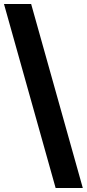

<svg xmlns="http://www.w3.org/2000/svg" viewBox="-20 -828 438 968"><path d="M260.5 120 0 -808H137L397.5 120Z"/></svg>

Font: Encode Sans SC SemiExpanded SemiBold
Style: Regular
Weight: 600
Width: 6
Designer: Multiple Designers
Foundry: Impallari Type
Version: Version 3.002